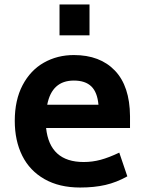

<svg xmlns="http://www.w3.org/2000/svg" viewBox="-20 -821 637 858"><path d="M46 0ZM354 -97Q393 -97 430 -107Q467 -117 513 -139L549 -33Q501 -6 451 5.5Q401 17 338 17Q245 17 179 -20.5Q113 -58 79.5 -125Q46 -192 46 -281Q46 -374 81 -440.5Q116 -507 176 -541Q236 -575 310 -575Q427 -575 493.5 -505.5Q560 -436 561 -302V-249H186Q202 -97 354 -97ZM191 -353H420Q415 -409 388 -435Q361 -461 310 -461Q212 -461 191 -353ZM246 -801H380V-663H246Z"/></svg>

Font: Biryani
Style: Bold
Weight: 700
Designer: Dan Reynolds and Mathieu Reguer
Foundry: Dan Reynolds and Mathieu Reguer
Version: Version 1.004; ttfautohint (v1.1) -l 5 -r 5 -G 72 -x 0 -D la